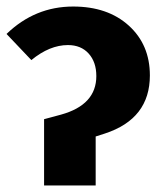

<svg xmlns="http://www.w3.org/2000/svg" viewBox="-24 -568 507 588"><path d="M111 0V-203L163 -217Q271 -247 271 -335Q271 -378 247.5 -404Q224 -430 184 -430Q128 -430 72 -384L-4 -464Q83 -548 200 -548Q306 -548 370.5 -489.5Q435 -431 435 -337Q435 -204 297 -159L269 -150V0Z"/></svg>

Font: Fira Sans
Style: Bold
Weight: 700
Designer: bBox Type GmbH & Carrois Corporate GbR & Edenspiekermann AG
Foundry: bBox Type GmbH & Carrois Corporate GbR & Edenspiekermann AG
Version: Version 4.301;PS 004.301;hotconv 1.0.88;makeotf.lib2.5.64775